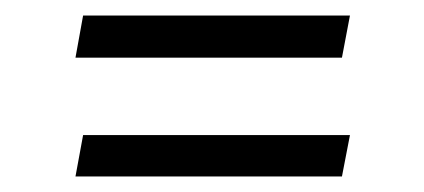

<svg xmlns="http://www.w3.org/2000/svg" viewBox="-20 -373 545 247"><path d="M419.9 -298.8 430.2 -353H86.9L77.1 -298.8ZM419.9 -146 430.2 -199.2H86.9L77.1 -146Z"/></svg>

Font: Comic Neue Angular
Style: Regular
Weight: 400
Designer: Craig Rozynski
Foundry: Craig Rozynski
Version: Version 2.003